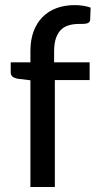

<svg xmlns="http://www.w3.org/2000/svg" viewBox="-20 -750 392 770"><path d="M102 0V-428L49 -434.5Q37.5 -437 30.2 -442.8Q23 -448.5 23 -459.5V-500H102V-546Q102 -589.5 114.5 -623.5Q127 -657.5 150.2 -681.2Q173.5 -705 206.2 -717.2Q239 -729.5 280 -729.5Q314.5 -729.5 343.5 -719.5L341.5 -670.5Q341 -664 337.5 -660.8Q334 -657.5 328.2 -656Q322.5 -654.5 314.2 -654.2Q306 -654 296.5 -654Q274 -654 255.5 -648.5Q237 -643 224 -630Q211 -617 204 -595.8Q197 -574.5 197 -543V-500H339.5V-429H200V0Z"/></svg>

Font: TypoPRO Lato
Style: Regular
Weight: 500
Designer: Lukasz Dziedzic with Adam Twardoch and Botio Nikoltchev
Foundry: tyPoland Lukasz Dziedzic
Version: Version 2.010; 2014-09-01; http://www.latofonts.com/